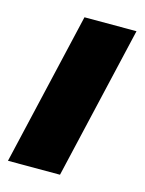

<svg xmlns="http://www.w3.org/2000/svg" viewBox="-84 -553 457 606"><g transform="rotate(15 144.0 -250.0)"><path d="M287 -500 171 0H1L117 -500Z"/></g></svg>

Font: Kantumruy Pro
Style: Bold Italic
Weight: 700
Italic angle: -13°
Version: Version 1.002